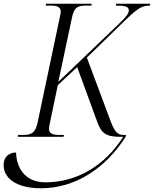

<svg xmlns="http://www.w3.org/2000/svg" viewBox="-68 -734 826 1030"><path d="M27 0H273L275 -10H250C214 -10 195 -18 195 -43C195 -52 197 -66 201 -81L242 -277L346 -374L453 -82C476 -16 503 0 581 0H593C498 149 351 244 176 244C64 244 21 165 18 84C-22 85 -45 109 -48 142C-55 217 14 276 152 276C331 276 495 174 606 0L608 -10H593C558 -10 543 -36 522 -93L398 -425L586 -608C668 -688 690 -704 736 -704L738 -714H555L553 -704C598 -704 623 -700 623 -679C623 -661 609 -644 576 -612L245 -295L319 -644C331 -698 353 -704 396 -704H422L424 -714H179L177 -704H203C239 -704 258 -696 258 -671C258 -665 256 -655 254 -647L134 -78C122 -20 99 -10 56 -10H29Z"/></svg>

Font: Noto Serif Display SemiCondensed Light
Style: Italic
Weight: 300
Width: 4
Italic angle: -12°
Designer: Monotype Design Team
Foundry: Monotype Imaging Inc.
Version: Version 2.009